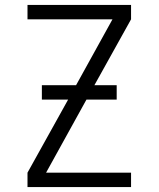

<svg xmlns="http://www.w3.org/2000/svg" viewBox="-20 -755 640 775"><path d="M91 0V-58L255 -353H149V-411H287L434 -677H91V-735H509V-677L361 -411H451V-353H329L166 -58H509V0Z"/></svg>

Font: Iosevka Aile Custom Light
Style: Regular
Weight: 300
Designer: Belleve Invis
Foundry: Belleve Invis
Version: Version 17.0.2; ttfautohint (v1.8.3)